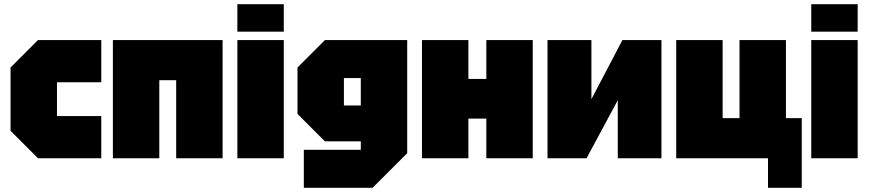

<svg xmlns="http://www.w3.org/2000/svg" viewBox="-20 -750 4120 910"><path d="M30 -130V-430L160 -560H460V-360H250V-200H460V0H160Z M515 0V-560H1035V0H815V-370H735V0Z M1105 0V-560H1325V0ZM1105 -600V-730H1325V-600Z M1420 140V-40H1690V-80H1520L1390 -210V-430L1520 -560H1910V-24L1746 140ZM1610 -380V-250H1690V-380Z M1980 0V-560H2200V-376H2285V-560H2505V0H2285V-188H2200V0Z M3115 0H2908V-275L2760 0H2575V-560H2783V-280L2930 -560H3115Z M3705 -560V-190H3780V140H3620V0H3185V-560H3405V-190H3485V-560Z M3825 0V-560H4045V0ZM3825 -600V-730H4045V-600Z"/></svg>

Font: Tektur SemiCondensed Black
Style: Regular
Weight: 900
Width: 4
Designer: Adam Jagosz
Foundry: Adam Jagosz
Version: Version 1.005;gftools[0.9.30]